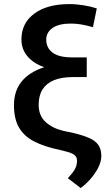

<svg xmlns="http://www.w3.org/2000/svg" viewBox="-20 -741 554 953"><path d="M380.4 192.4 316.9 143.6Q342.3 116.2 352.3 97.7Q362.3 79.1 362.3 56.2Q362.3 38.1 348.1 27.3Q334 16.6 299.3 8.8L277.8 3.4Q200.7 -12.7 150.1 -38.6Q99.6 -64.5 74.5 -107.7Q49.3 -150.9 49.3 -218.8Q49.3 -289.6 87.6 -336.7Q126 -383.8 199.2 -407.2Q145.5 -426.8 116 -461.9Q86.4 -497.1 86.4 -545.4Q86.4 -626.5 150.4 -673.6Q214.4 -720.7 324.2 -720.7Q359.4 -720.7 395.8 -714.6Q432.1 -708.5 460.4 -699.2L441.4 -606Q407.7 -615.7 381.8 -619.9Q356 -624 332.5 -624Q271 -624 240.2 -601.8Q209.5 -579.6 209.5 -544.9Q209.5 -503.4 241 -479.7Q272.5 -456.1 338.9 -456.1H410.6V-358.4H340.8Q285.6 -358.4 248 -343Q210.4 -327.6 191.2 -297.1Q171.9 -266.6 171.9 -221.2Q171.9 -167 206.3 -135.5Q240.7 -104 295.4 -91.3L346.2 -80.6Q394 -68.8 424.1 -55.4Q454.1 -42 468.5 -21Q482.9 0 482.9 34.7Q482.4 62 467.3 91.6Q452.1 121.1 429 147.5Q405.8 173.8 380.4 192.4Z"/></svg>

Font: Roboto Slab LO Medium
Style: Regular
Weight: 500
Designer: Google
Version: Version 2.000